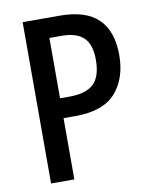

<svg xmlns="http://www.w3.org/2000/svg" viewBox="-81 -775 666 837"><g transform="rotate(-10 251.5 -357.0)"><path d="M240 -714Q356 -714 411.5 -660Q467 -606 467 -500Q467 -397 411.5 -334Q356 -271 233 -271H180V0H77V-714ZM234 -626H180V-359H223Q295 -359 329 -391Q363 -423 363 -498Q363 -565 331.5 -595.5Q300 -626 234 -626Z"/></g></svg>

Font: Noto Sans Georgian Condensed Medium
Style: Regular
Weight: 500
Width: 3
Designer: Monotype Design Team, Akaki Razmadze
Foundry: Google LLC
Version: Version 2.005; ttfautohint (v1.8.4.7-5d5b)